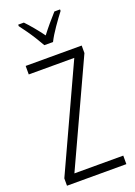

<svg xmlns="http://www.w3.org/2000/svg" viewBox="-175 -1015 762 1082"><g transform="rotate(-20 206.0 -473.5)"><path d="M386 0H30V-44L315 -663H42V-714H378V-669L93 -51H386ZM181 -788Q168 -811 151 -838.5Q134 -866 115.5 -892Q97 -918 82 -938V-947H116Q137 -925 161.5 -895.5Q186 -866 207 -837Q230 -867 251.5 -892.5Q273 -918 299 -947H333V-938Q309 -907 279.5 -864.5Q250 -822 233 -788Z"/></g></svg>

Font: Noto Sans Tamil Condensed Light
Style: Regular
Weight: 300
Width: 3
Designer: Jelle Bosma - Monotype Design Team
Foundry: Monotype Imaging Inc.
Version: Version 2.004; ttfautohint (v1.8.4.7-5d5b)